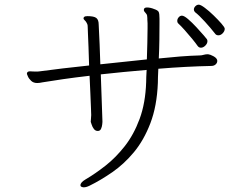

<svg xmlns="http://www.w3.org/2000/svg" viewBox="-20 -760 1040 821"><path d="M914 -609Q904 -609 899 -617Q881 -640 856 -667.5Q831 -695 814 -708Q809 -713 809 -719Q809 -727 815.5 -733.5Q822 -740 830 -740Q838 -740 856 -726.5Q874 -713 893.5 -694Q913 -675 927 -659Q941 -643 941 -637Q941 -627 932.5 -618Q924 -609 914 -609ZM870 -528Q879 -527 892 -520Q905 -513 908 -505Q909 -503 909 -499Q909 -491 902 -484.5Q895 -478 883 -478Q832 -477 774.5 -474Q717 -471 657 -466Q656 -447 655.5 -431Q655 -415 655 -405Q651 -306 623 -233Q595 -160 552.5 -109Q510 -58 460 -23.5Q410 11 363 34Q349 41 338 41Q334 41 329 39Q324 37 324 32Q324 20 346 7Q387 -17 431 -51.5Q475 -86 513.5 -135Q552 -184 577 -251.5Q602 -319 605 -409Q605 -417 605.5 -431Q606 -445 607 -461Q557 -457 507.5 -452Q458 -447 411 -442Q413 -393 414.5 -343Q416 -293 418 -242V-238Q418 -237 417 -227.5Q416 -218 412 -209Q408 -200 398 -200Q388 -200 381.5 -208.5Q375 -217 372 -227Q369 -237 368 -239Q368 -244 369 -252.5Q370 -261 370 -268Q370 -273 369 -297.5Q368 -322 366.5 -358.5Q365 -395 363 -436Q302 -429 250 -421.5Q198 -414 162 -408Q149 -405 139 -405Q123 -405 113 -414.5Q103 -424 99 -434Q95 -444 95 -444Q95 -455 108 -455Q113 -455 118.5 -454.5Q124 -454 131 -454Q136 -454 140.5 -454Q145 -454 150 -455Q194 -461 248.5 -467.5Q303 -474 361 -480Q360 -521 358.5 -557.5Q357 -594 356 -618Q355 -642 355 -645Q355 -653 353 -657.5Q351 -662 349 -665Q346 -670 341.5 -674Q337 -678 337 -682Q337 -685 340.5 -688Q344 -691 354 -691Q382 -691 392 -683Q402 -675 402 -655Q404 -612 406 -570Q408 -528 409 -485L608 -506Q609 -540 610 -576Q611 -612 611 -640Q611 -651 611 -660.5Q611 -670 610 -677V-683Q610 -688 609 -693.5Q608 -699 603 -704Q600 -707 597.5 -710.5Q595 -714 595 -718Q595 -719 595.5 -720Q596 -721 596 -722Q598 -728 609 -728Q623 -728 640 -721Q655 -716 658.5 -709Q662 -702 662 -680V-659Q662 -631 661.5 -590.5Q661 -550 659 -510Q706 -515 750.5 -518.5Q795 -522 834 -523Q842 -523 850.5 -525.5Q859 -528 867 -528ZM867 -584Q867 -574 858 -565Q849 -556 839 -556Q830 -556 824 -565Q818 -574 802.5 -593Q787 -612 770 -631Q753 -650 743 -659Q738 -663 738 -671Q738 -679 744 -686Q750 -693 758 -693Q767 -693 784 -678.5Q801 -664 819.5 -644Q838 -624 851 -609Q864 -594 865 -592Q866 -590 866.5 -588Q867 -586 867 -584Z"/></svg>

Font: Moon Stars Kai T HW Light
Style: Regular
Weight: 300
Designer: GuiWonder
Version: Version 1.101